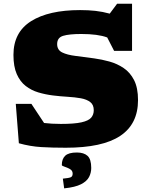

<svg xmlns="http://www.w3.org/2000/svg" viewBox="-20 -776 808 1028"><path d="M719 -240Q719 -112 623.8 -48.5Q528.5 15 332 15Q259.5 15 200.8 11.5Q142 8 81 -9L64.5 -220H148L216 -117.5Q236.5 -115 258.5 -113.8Q280.5 -112.5 306 -112.5Q378 -112.5 416 -121Q454 -129.5 468 -145.8Q482 -162 482 -186Q482 -215 463.2 -229.5Q444.5 -244 412.8 -249.8Q381 -255.5 342 -257.8Q303 -260 263 -265Q223 -270 185.2 -281.2Q147.5 -292.5 117.5 -315.8Q87.5 -339 69.8 -379.2Q52 -419.5 52 -482Q52 -603 146.2 -662.5Q240.5 -722 409 -722Q453 -722 491.2 -717.8Q529.5 -713.5 567.5 -703L607 -756H687V-503.5H591L554 -575.5Q504.5 -594 415 -594Q350.5 -594 318.2 -584.2Q286 -574.5 286 -540Q286 -508.5 313 -495.2Q340 -482 385 -476.5Q430 -471 484 -463.5Q524.5 -458 566 -446.5Q607.5 -435 642.2 -411.5Q677 -388 698 -346.8Q719 -305.5 719 -240ZM316.5 180.5Q349 177.5 359 173Q369 168.5 369 153.5Q369 137.5 354.5 129.2Q340 121 325.5 116.5Q311 112 311 107.5Q311 75 329.2 57.8Q347.5 40.5 391.5 40.5Q429 40.5 448.8 58.5Q468.5 76.5 468.5 123.5Q468.5 149 456.8 171.8Q445 194.5 413.8 210.5Q382.5 226.5 323.5 232.5Z"/></svg>

Font: Newsreader Caption ExtraBold
Style: Regular
Weight: 800
Designer: Hugues Gentile
Foundry: Production Type
Version: Version 1.001